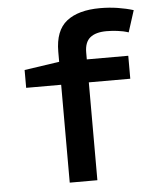

<svg xmlns="http://www.w3.org/2000/svg" viewBox="-54 -811 708 858"><g transform="rotate(-5 300.0 -382.5)"><path d="M224 0V-439H67V-519L224 -542V-587Q224 -682 276.5 -723.5Q329 -765 427 -765Q468 -765 506 -759Q544 -753 576 -743L545 -646Q521 -654 494.5 -657Q468 -660 447 -660Q398 -660 373 -639.5Q348 -619 348 -573V-542H534V-439H348V0Z"/></g></svg>

Font: Noto Sans Mono SemiBold
Style: Regular
Weight: 600
Designer: Monotype Design Team
Foundry: Monotype Imaging Inc.
Version: Version 2.014; ttfautohint (v1.8.4.7-5d5b)